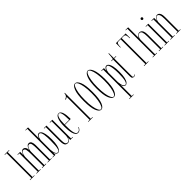

<svg xmlns="http://www.w3.org/2000/svg" viewBox="230 -2108 3716 3716"><g transform="rotate(-45 2087.5 -250.0)"><path d="M34.5 0V-10H81V-690H34.5V-700H158V-690H111V-10H158V0Z M211.5 0V-10H255V-513.5H211.5V-523.5H285V-431Q287 -444 296 -466.5Q305 -489 321.5 -507.2Q338 -525.5 362.5 -525.5Q389.5 -525.5 405.2 -509.2Q421 -493 428 -469.2Q435 -445.5 435 -423.5Q438.5 -442.5 448.8 -466.2Q459 -490 476.2 -507.8Q493.5 -525.5 518 -525.5Q559 -525.5 574.8 -489Q590.5 -452.5 590.5 -403.5V-10H627V0H518V-10H560.5V-340Q560.5 -416 552 -460.2Q543.5 -504.5 505 -504.5Q485 -504.5 469.5 -482.8Q454 -461 445.2 -431.5Q436.5 -402 436 -378V-10H478V0H364.5V-10H406V-340Q406 -416 396.8 -460.2Q387.5 -504.5 349 -504.5Q328.5 -504.5 314.5 -482.2Q300.5 -460 293 -430.5Q285.5 -401 285 -378V-10H327V0Z M791.5 10Q770 10 756.5 -3.5Q743 -17 736.2 -35.2Q729.5 -53.5 728 -67.5V0H653.5V-10H698V-740H653.5V-750H728V-452Q731.5 -465 739 -482.2Q746.5 -499.5 760.8 -512.5Q775 -525.5 797 -525.5Q822 -525.5 843.5 -499.5Q865 -473.5 878 -415Q891 -356.5 891 -259Q891 -163.5 876.8 -104.2Q862.5 -45 839.8 -17.5Q817 10 791.5 10ZM791.5 -1Q821 -1 834.8 -35.8Q848.5 -70.5 852.8 -128.5Q857 -186.5 857 -256.5Q857 -297 855.5 -341.2Q854 -385.5 848 -423.8Q842 -462 829.8 -486Q817.5 -510 795.5 -510Q774 -510 759.8 -491.8Q745.5 -473.5 738 -448.5Q730.5 -423.5 728 -403.5V-139Q730 -109 736.2 -77Q742.5 -45 756 -23Q769.5 -1 791.5 -1Z M1056 11Q1032 11 1013.8 0.2Q995.5 -10.5 985.2 -40.2Q975 -70 975 -126.5V-513H933V-523H1005V-123.5Q1005 -57 1018.5 -29Q1032 -1 1064 -1Q1089 -1 1104.8 -21.8Q1120.5 -42.5 1127.8 -69.8Q1135 -97 1135 -115.5V-513H1092.5V-523H1165V-10H1208.5V0H1135V-67.5Q1127 -38 1110 -13.5Q1093 11 1056 11Z M1339 11Q1307 11 1286.8 -14Q1266.5 -39 1255.2 -79.8Q1244 -120.5 1239.8 -168.5Q1235.5 -216.5 1235.5 -262.5Q1235.5 -389 1263 -457.8Q1290.5 -526.5 1337.5 -526.5Q1364 -526.5 1381.5 -506Q1399 -485.5 1409 -452.5Q1419 -419.5 1423 -381.5Q1427 -343.5 1427 -308.5Q1427 -301.5 1427 -294.8Q1427 -288 1426.5 -281H1267.5V-278Q1267.5 -231.5 1269 -182.8Q1270.5 -134 1277.2 -92.8Q1284 -51.5 1299 -26.2Q1314 -1 1341 -1Q1372.5 -1 1391.2 -22Q1410 -43 1416.5 -67.5L1425.5 -62.5Q1415.5 -32 1393.8 -10.5Q1372 11 1339 11ZM1337.5 -517.5Q1305 -517.5 1286.8 -460.2Q1268.5 -403 1267.5 -291H1394.5Q1394.5 -355.5 1390 -406.8Q1385.5 -458 1373.2 -487.8Q1361 -517.5 1337.5 -517.5Z M1629 0V-10H1674.5V-641Q1672 -635.5 1652.8 -625Q1633.5 -614.5 1621 -611V-625.5Q1661 -640 1675.8 -661.5Q1690.5 -683 1694.5 -721H1704.5V-10H1752V0Z M1974 11Q1923.5 11 1887.2 -76Q1851 -163 1851 -349Q1851 -535.5 1887.2 -623.2Q1923.5 -711 1974 -711Q2025 -711 2061.2 -623.2Q2097.5 -535.5 2097.5 -349Q2097.5 -163 2061.2 -76Q2025 11 1974 11ZM1974 0Q1998.5 0 2019.8 -41.5Q2041 -83 2054.2 -161Q2067.5 -239 2067.5 -349Q2067.5 -459 2054.2 -537.8Q2041 -616.5 2019.8 -658.8Q1998.5 -701 1974 -701Q1950 -701 1928.8 -658.8Q1907.5 -616.5 1894.2 -537.8Q1881 -459 1881 -349Q1881 -239 1894.2 -161Q1907.5 -83 1928.8 -41.5Q1950 0 1974 0Z M2320.5 11Q2270 11 2233.8 -76Q2197.5 -163 2197.5 -349Q2197.5 -535.5 2233.8 -623.2Q2270 -711 2320.5 -711Q2371.5 -711 2407.8 -623.2Q2444 -535.5 2444 -349Q2444 -163 2407.8 -76Q2371.5 11 2320.5 11ZM2320.5 0Q2345 0 2366.2 -41.5Q2387.5 -83 2400.8 -161Q2414 -239 2414 -349Q2414 -459 2400.8 -537.8Q2387.5 -616.5 2366.2 -658.8Q2345 -701 2320.5 -701Q2296.5 -701 2275.2 -658.8Q2254 -616.5 2240.8 -537.8Q2227.5 -459 2227.5 -349Q2227.5 -239 2240.8 -161Q2254 -83 2275.2 -41.5Q2296.5 0 2320.5 0Z M2504 250V240H2547.5V-513.5H2504V-523.5H2577.5V-452Q2581.5 -465 2589.2 -482.2Q2597 -499.5 2611 -512.5Q2625 -525.5 2646.5 -525.5Q2670.5 -525.5 2692 -499.5Q2713.5 -473.5 2727 -415Q2740.5 -356.5 2740.5 -259Q2740.5 -163.5 2726.5 -104.2Q2712.5 -45 2690 -17.5Q2667.5 10 2642 10Q2619.5 10 2606 -3.5Q2592.5 -17 2585.8 -35.2Q2579 -53.5 2577.5 -67.5V240H2622V250ZM2643 -1Q2675.5 -1 2692 -62.2Q2708.5 -123.5 2708.5 -256.5Q2708.5 -329.5 2701.2 -386.8Q2694 -444 2680.2 -477Q2666.5 -510 2646 -510Q2624.5 -510 2610.2 -491.8Q2596 -473.5 2588.2 -448.5Q2580.5 -423.5 2577.5 -403.5V-139Q2580 -109 2586.5 -77Q2593 -45 2606.8 -23Q2620.5 -1 2643 -1Z M2869.5 9Q2851 9 2835.8 -2.5Q2820.5 -14 2820.5 -55.5V-513.5H2775V-523.5H2820.5Q2824 -523.5 2827.5 -543.8Q2831 -564 2834.2 -595.5Q2837.5 -627 2838.5 -660H2850.5V-523.5H2907.5V-513.5H2850.5V-31Q2850.5 -14.5 2856.5 -7.8Q2862.5 -1 2870.5 -1Q2882 -1 2893.8 -8Q2905.5 -15 2909.5 -19L2915 -12Q2907.5 -4 2895.2 2.5Q2883 9 2869.5 9Z M3156.5 0V-10H3201V-690H3150.5Q3113.5 -690 3103.2 -663.5Q3093 -637 3093 -578H3083V-700H3349.5V-578H3339.5Q3339.5 -637 3329.2 -663.5Q3319 -690 3282 -690H3231V-10H3278.5V0Z M3394 0V-10H3437.5V-740H3394V-750H3467.5V-454.5Q3469 -470 3480.5 -487Q3492 -504 3510.8 -515.8Q3529.5 -527.5 3552 -527.5Q3571.5 -527.5 3591 -516.2Q3610.5 -505 3623.5 -472Q3636.5 -439 3636.5 -373.5V-10H3678.5V0H3564V-10H3606.5V-360Q3606.5 -440.5 3592.5 -478Q3578.5 -515.5 3546 -515.5Q3512 -515.5 3490.5 -483Q3469 -450.5 3467.5 -409V-10H3510.5V0Z M3776.5 -652Q3764.5 -652 3756.5 -660Q3748.5 -668 3748.5 -679Q3748.5 -690.5 3756.5 -698.5Q3764.5 -706.5 3776.5 -706.5Q3787 -706.5 3794.5 -698.5Q3802 -690.5 3802 -679Q3802 -668 3794.5 -660Q3787 -652 3776.5 -652ZM3718.5 0V-10H3763V-513.5H3718.5V-523.5H3793V-10H3838.5V0Z M3877.5 0V-10H3921.5V-513.5H3877.5V-523.5H3951.5V-446.5Q3957.5 -464 3969 -482.5Q3980.5 -501 3996.8 -513.8Q4013 -526.5 4033 -526.5Q4049.5 -526.5 4068 -516.8Q4086.5 -507 4099.8 -476.5Q4113 -446 4113 -383.5V-10H4155V0H4039.5V-10H4083V-370Q4083 -446 4067.2 -479.8Q4051.5 -513.5 4021.5 -513.5Q4007.5 -513.5 3994.8 -501.2Q3982 -489 3972.2 -471.5Q3962.5 -454 3957 -436.8Q3951.5 -419.5 3951.5 -409V-10H3996V0Z"/></g></svg>

Font: Imbue 100pt Thin
Style: Regular
Weight: 100
Designer: Tyler Finck
Foundry: Etcetera Type Company
Version: Version 1.102; ttfautohint (v1.8.3)